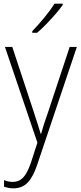

<svg xmlns="http://www.w3.org/2000/svg" viewBox="-20 -785 442 1047"><path d="M7 -529H47L164 -175Q179 -129 187.5 -102Q196 -75 202 -55H204Q217 -103 242 -173L360 -529H399L184 110Q162 178 131.5 210Q101 242 53 242Q28 242 2 233V197Q14 202 25.5 204.5Q37 207 50 207Q83 207 106 183.5Q129 160 149 101L184 -7ZM322 -758Q306 -735 282 -707.5Q258 -680 232 -653Q206 -626 182 -606H156V-615Q188 -648 222 -689.5Q256 -731 277 -765H322Z"/></svg>

Font: Noto Sans Arabic UI SmCn XLt
Style: Regular
Weight: 200
Width: 4
Designer: Monotype Design Team, Nadine Chahine and Nizar Qandah
Foundry: Monotype Imaging Inc.
Version: Version 2.010; ttfautohint (v1.8.4.7-5d5b)